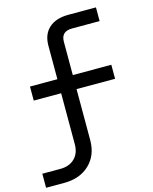

<svg xmlns="http://www.w3.org/2000/svg" viewBox="-132 -817 864 1083"><g transform="rotate(-15 300.0 -275.0)"><path d="M0 180V98H105Q158 98 189 67.5Q220 37 220 -15V-313H60V-395H220V-591Q220 -657 260.5 -693.5Q301 -730 374 -730H535V-650H374Q310 -650 310 -590V-395H535V-313H310V-15Q310 73 254 126.5Q198 180 105 180Z"/></g></svg>

Font: JetBrains Mono NL
Style: Regular
Weight: 400
Monospace: yes
Designer: Philipp Nurullin, Konstantin Bulenkov
Foundry: JetBrains
Version: Version 2.305; ttfautohint (v1.8.4.7-5d5b)